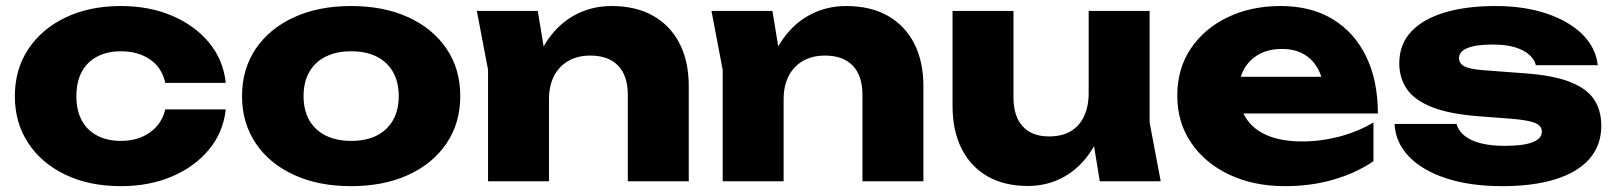

<svg xmlns="http://www.w3.org/2000/svg" viewBox="-20 -608 5421 644"><path d="M737.2 -241Q729 -164.4 681 -106.4Q633 -48.4 556.7 -16Q480.4 16.4 385.4 16.4Q280.2 16.4 200 -21.7Q119.8 -59.8 74.8 -128Q29.8 -196.2 29.8 -285.4Q29.8 -375.2 74.8 -443.1Q119.8 -511 200 -549.4Q280.2 -587.8 385.4 -587.8Q480.4 -587.8 556.7 -555.4Q633 -523 681 -465.3Q729 -407.6 737.2 -330H534.2Q523.2 -381.4 483.1 -408.7Q443 -436 385.4 -436Q340.4 -436 306.5 -418.5Q272.6 -401 254.4 -367.4Q236.2 -333.8 236.2 -285.4Q236.2 -237.4 254.4 -203.9Q272.6 -170.4 306.5 -152.9Q340.4 -135.4 385.4 -135.4Q443.4 -135.4 483.5 -164.3Q523.6 -193.2 534.2 -241Z M1157.7 16.4Q1048.2 16.4 965.9 -21.4Q883.6 -59.2 837.7 -127.5Q791.8 -195.8 791.8 -285.5Q791.8 -376.2 837.7 -444.2Q883.6 -512.2 966 -550Q1048.4 -587.8 1157.9 -587.8Q1267.4 -587.8 1349.7 -550Q1432 -512.2 1477.9 -444.3Q1523.8 -376.4 1523.8 -285.5Q1523.8 -195.6 1477.9 -127.4Q1432 -59.2 1349.6 -21.4Q1267.2 16.4 1157.7 16.4ZM1157.9 -135.4Q1208.2 -135.4 1243.7 -153.4Q1279.2 -171.4 1298.3 -205.1Q1317.4 -238.9 1317.4 -285.4Q1317.4 -332.8 1298.3 -366.4Q1279.2 -400 1243.7 -418Q1208.2 -436 1157.9 -436Q1108.4 -436 1072.4 -418Q1036.4 -400 1017.3 -366.4Q998.2 -332.8 998.2 -285.7Q998.2 -238.6 1017.3 -205Q1036.4 -171.4 1072.4 -153.4Q1108.4 -135.4 1157.9 -135.4Z M1579.4 -571.4H1783.8L1821.4 -342.8V0H1617V-373.8ZM2030.8 -587.8Q2113.2 -587.8 2171 -554.9Q2228.8 -522 2259.5 -461.9Q2290.2 -401.8 2290.2 -319.6V0H2085.8V-289.6Q2085.8 -354 2053.3 -387.8Q2020.8 -421.6 1960 -421.6Q1917.6 -421.6 1886.3 -403.7Q1855 -385.8 1838.2 -352.9Q1821.4 -320 1821.4 -274.8L1758 -307.6Q1770 -399.2 1808.8 -461.5Q1847.6 -523.8 1905 -555.8Q1962.4 -587.8 2030.8 -587.8Z M2366.4 -571.4H2570.8L2608.4 -342.8V0H2404V-373.8ZM2817.8 -587.8Q2900.2 -587.8 2958 -554.9Q3015.8 -522 3046.5 -461.9Q3077.2 -401.8 3077.2 -319.6V0H2872.8V-289.6Q2872.8 -354 2840.3 -387.8Q2807.8 -421.6 2747 -421.6Q2704.6 -421.6 2673.3 -403.7Q2642 -385.8 2625.2 -352.9Q2608.4 -320 2608.4 -274.8L2545 -307.6Q2557 -399.2 2595.8 -461.5Q2634.6 -523.8 2692 -555.8Q2749.4 -587.8 2817.8 -587.8Z M3427.8 15.8Q3348 15.8 3291.4 -17.1Q3234.8 -50 3204.9 -110.3Q3175 -170.6 3175 -251.8V-571.4H3379.4V-281.4Q3379.4 -218 3410.3 -184.2Q3441.2 -150.4 3498.6 -150.4Q3541.6 -150.4 3570.9 -167.5Q3600.2 -184.6 3615.9 -217.7Q3631.6 -250.8 3631.6 -296.6L3694.6 -263.8Q3683.6 -173.2 3645.5 -110.7Q3607.4 -48.2 3551.3 -16.2Q3495.2 15.8 3427.8 15.8ZM3668.8 0 3631.6 -228.6V-571.4H3836V-197.2L3873.2 0Z M4289.6 16.4Q4185.8 16.4 4104.3 -21.7Q4022.8 -59.8 3975.8 -128.3Q3928.8 -196.8 3928.8 -287.6Q3928.8 -377.4 3973.9 -444.8Q4019 -512.2 4097.6 -550Q4176.2 -587.8 4275.4 -587.8Q4377.6 -587.8 4450.4 -543.5Q4523.2 -499.2 4562.4 -418.3Q4601.6 -337.4 4601.6 -227.4H4094.4V-350.4H4486.8L4420 -307.4Q4416.4 -350.8 4398.3 -381.2Q4380.2 -411.6 4350.6 -427.7Q4321 -443.8 4280.2 -443.8Q4235.2 -443.8 4202.9 -425.9Q4170.6 -408 4152.9 -376.4Q4135.2 -344.8 4135.2 -303.4Q4135.2 -249.4 4159.5 -211.5Q4183.8 -173.6 4231.2 -153.6Q4278.6 -133.6 4347.6 -133.6Q4410.8 -133.6 4473.4 -150.2Q4536 -166.8 4586.8 -197.2V-67.2Q4527.6 -27.2 4452.5 -5.4Q4377.4 16.4 4289.6 16.4Z M5351 -186.4Q5351 -120.4 5311.2 -75.1Q5271.4 -29.8 5197.1 -6.7Q5122.8 16.4 5018.8 16.4Q4911.8 16.4 4831.5 -9.7Q4751.2 -35.8 4705.9 -82.9Q4660.6 -130 4657.6 -192.2H4865.2Q4871.8 -169.2 4892.6 -152.5Q4913.4 -135.8 4947.3 -127.3Q4981.2 -118.8 5027.6 -118.8Q5088.8 -118.8 5120.2 -130.8Q5151.6 -142.8 5151.6 -166.6Q5151.6 -186.4 5128 -195.9Q5104.4 -205.4 5045.8 -210L4945 -217.6Q4843.6 -225 4784.1 -248.3Q4724.6 -271.6 4699 -309.2Q4673.4 -346.8 4673.4 -395.2Q4673.4 -459.8 4713.9 -502.4Q4754.4 -545 4826.8 -566.4Q4899.2 -587.8 4995.6 -587.8Q5092 -587.8 5167 -562.7Q5242 -537.6 5287.2 -493.2Q5332.4 -448.8 5339.2 -389.4H5131.6Q5127 -408.2 5110.2 -423.7Q5093.4 -439.2 5063.2 -448.9Q5033 -458.6 4986.2 -458.6Q4930.6 -458.6 4902.2 -446.9Q4873.8 -435.2 4873.8 -413.4Q4873.8 -395.6 4891.2 -385.8Q4908.6 -376 4957.4 -372.4L5090.2 -362.4Q5189.4 -355.6 5246.3 -333.1Q5303.2 -310.6 5327.1 -273.8Q5351 -237 5351 -186.4Z"/></svg>

Font: Unbounded
Style: Regular
Weight: 400
Designer: Luke Prowse, Jean-Baptiste Morizot, Fátima Lázaro, Florian Runge
Foundry: NaN
Version: Version 1.701;gftools[0.9.28.dev5+ged2979d]